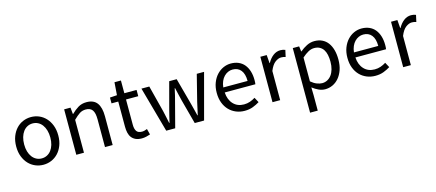

<svg xmlns="http://www.w3.org/2000/svg" viewBox="-57 -1200 4502 1984"><g transform="rotate(-15 2194.5 -208.5)"><path d="M46 -242Q46 -303 64.5 -350.5Q83 -398 114 -431Q145 -464 185.5 -481Q226 -498 271 -498Q316 -498 356.5 -481Q397 -464 428 -431Q459 -398 477.5 -350.5Q496 -303 496 -242Q496 -182 477.5 -134.5Q459 -87 428 -54.5Q397 -22 356.5 -5Q316 12 271 12Q226 12 185.5 -5Q145 -22 114 -54.5Q83 -87 64.5 -134.5Q46 -182 46 -242ZM131 -242Q131 -200 141 -166Q151 -132 169.5 -107.5Q188 -83 214 -69.5Q240 -56 271 -56Q302 -56 328 -69.5Q354 -83 372.5 -107.5Q391 -132 401 -166Q411 -200 411 -242Q411 -284 401 -318.5Q391 -353 372.5 -378Q354 -403 328 -416.5Q302 -430 271 -430Q240 -430 214 -416.5Q188 -403 169.5 -378Q151 -353 141 -318.5Q131 -284 131 -242Z M624 -486H692L699 -416H702Q737 -451 775.5 -474.5Q814 -498 865 -498Q942 -498 977.5 -450Q1013 -402 1013 -308V0H931V-297Q931 -366 909 -396.5Q887 -427 839 -427Q801 -427 772 -408Q743 -389 706 -352V0H624Z M1185 -419H1113V-481L1189 -486L1199 -622H1268V-486H1399V-419H1268V-149Q1268 -104 1284.5 -79.5Q1301 -55 1343 -55Q1356 -55 1371 -59Q1386 -63 1398 -68L1414 -6Q1394 1 1370.5 6.5Q1347 12 1324 12Q1285 12 1258.5 0Q1232 -12 1215.5 -33Q1199 -54 1192 -84Q1185 -114 1185 -150Z M1451 -486H1535L1607 -205Q1615 -170 1622 -137Q1629 -104 1636 -70H1640Q1648 -104 1656 -137.5Q1664 -171 1673 -205L1748 -486H1828L1904 -205Q1913 -170 1921.5 -137Q1930 -104 1938 -70H1942Q1950 -104 1957 -137Q1964 -170 1972 -205L2043 -486H2121L1991 0H1891L1821 -261Q1812 -296 1804.5 -330Q1797 -364 1788 -401H1784Q1776 -364 1768 -329.5Q1760 -295 1750 -260L1682 0H1586Z M2191 -242Q2191 -302 2209.5 -349.5Q2228 -397 2258.5 -430Q2289 -463 2328 -480.5Q2367 -498 2409 -498Q2455 -498 2491.5 -482Q2528 -466 2552.5 -436Q2577 -406 2590 -364Q2603 -322 2603 -270Q2603 -243 2600 -225H2272Q2277 -146 2320.5 -100Q2364 -54 2434 -54Q2469 -54 2498.5 -64.5Q2528 -75 2555 -92L2584 -38Q2552 -18 2513 -3Q2474 12 2424 12Q2375 12 2332.5 -5.5Q2290 -23 2258.5 -55.5Q2227 -88 2209 -135Q2191 -182 2191 -242ZM2531 -279Q2531 -354 2499.5 -393.5Q2468 -433 2411 -433Q2385 -433 2361.5 -422.5Q2338 -412 2319 -392.5Q2300 -373 2287.5 -344.5Q2275 -316 2271 -279Z M2723 -486H2791L2798 -398H2801Q2826 -444 2861.5 -471Q2897 -498 2939 -498Q2968 -498 2991 -488L2975 -416Q2963 -420 2953 -422Q2943 -424 2928 -424Q2897 -424 2863.5 -399Q2830 -374 2805 -312V0H2723Z M3152 41V205H3070V-486H3138L3145 -430H3148Q3181 -458 3220.5 -478Q3260 -498 3303 -498Q3350 -498 3386 -480.5Q3422 -463 3446 -430.5Q3470 -398 3482.5 -352.5Q3495 -307 3495 -250Q3495 -188 3478 -139.5Q3461 -91 3432 -57Q3403 -23 3365 -5.5Q3327 12 3285 12Q3251 12 3217.5 -3Q3184 -18 3150 -44ZM3152 -108Q3185 -80 3216 -68.5Q3247 -57 3271 -57Q3301 -57 3326.5 -70.5Q3352 -84 3370.5 -108.5Q3389 -133 3399.5 -169Q3410 -205 3410 -250Q3410 -290 3403 -323Q3396 -356 3380.5 -379.5Q3365 -403 3340.5 -416Q3316 -429 3282 -429Q3251 -429 3219.5 -412Q3188 -395 3152 -363Z M3589 -242Q3589 -302 3607.5 -349.5Q3626 -397 3656.5 -430Q3687 -463 3726 -480.5Q3765 -498 3807 -498Q3853 -498 3889.5 -482Q3926 -466 3950.5 -436Q3975 -406 3988 -364Q4001 -322 4001 -270Q4001 -243 3998 -225H3670Q3675 -146 3718.5 -100Q3762 -54 3832 -54Q3867 -54 3896.5 -64.5Q3926 -75 3953 -92L3982 -38Q3950 -18 3911 -3Q3872 12 3822 12Q3773 12 3730.5 -5.5Q3688 -23 3656.5 -55.5Q3625 -88 3607 -135Q3589 -182 3589 -242ZM3929 -279Q3929 -354 3897.5 -393.5Q3866 -433 3809 -433Q3783 -433 3759.5 -422.5Q3736 -412 3717 -392.5Q3698 -373 3685.5 -344.5Q3673 -316 3669 -279Z M4121 -486H4189L4196 -398H4199Q4224 -444 4259.5 -471Q4295 -498 4337 -498Q4366 -498 4389 -488L4373 -416Q4361 -420 4351 -422Q4341 -424 4326 -424Q4295 -424 4261.5 -399Q4228 -374 4203 -312V0H4121Z"/></g></svg>

Font: Myanmar Sanpya
Style: Regular
Weight: 400
Designer: Danh Hong
Foundry: Google Inc.
Version: Version 2.00 November 22, 2015